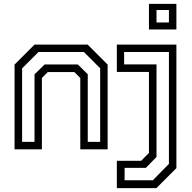

<svg xmlns="http://www.w3.org/2000/svg" viewBox="-20 -770 992 990"><path d="M55 0V-437L158 -540H432L535 -437V0H394V-368L363.5 -398.5H226.5L196 -368V0ZM94 -38.5H158V-386.5L210 -437.5H381.5L432.5 -387V-38.5H496.5V-418L412.5 -502H178.5L94 -417.5ZM582.5 200V59H708L748 18.5V-399H582.5V-540H889.5V97L786.5 200ZM622.5 159.5H768L851 75V-502H620V-438H787V39.5L732 95.5H622.5ZM748 -618V-750H889.5V-618ZM787 -654H851V-718.5H787Z"/></svg>

Font: Tourney
Style: Regular
Weight: 400
Designer: Tyler Finck
Foundry: Etcetera Type Co
Version: Version 1.015